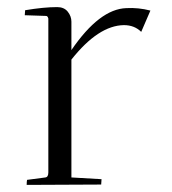

<svg xmlns="http://www.w3.org/2000/svg" viewBox="-20 -520 484 541"><path d="M181.2 -459V-378.9Q260.3 -494.6 335.9 -497.1Q370.1 -499 403.8 -490.2L377.9 -430.2Q358.9 -449.2 329.1 -449.2Q257.3 -448.2 181.2 -352.1V-20L266.1 -15.1Q266.1 -14.6 265.6 -7.6Q265.1 -0.5 265.1 0L55.2 1Q55.2 -8.3 56.2 -13.2L107.9 -20Q116.2 -21 116.2 -34.2V-467.8Q114.3 -475.1 109.9 -475.1L49.8 -477.1L50.8 -491.2Q103.5 -500 141.1 -500Q160.6 -500 170.9 -487.1Q181.2 -474.1 181.2 -459Z"/></svg>

Font: Antic Didone
Style: Regular
Weight: 400
Designer: Santiago Orozco
Foundry: Santiago Orozco
Version: Version 2.000